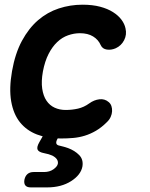

<svg xmlns="http://www.w3.org/2000/svg" viewBox="-20 -580 640 818"><path d="M31.2 -276.8Q44.5 -352.4 73.5 -406.1Q102.5 -459.7 142.1 -493.9Q181.8 -528 230.5 -544Q279.2 -560 331.3 -560Q374.2 -560 406.5 -551.4Q438.9 -542.8 461.6 -528.3Q484.4 -513.8 497.6 -495.9Q510.7 -478.1 514.6 -459.6Q521.1 -432.4 508.8 -408.7Q496.6 -385.1 473 -374.4Q454.4 -366.2 435.4 -368.8Q416.4 -371.5 409 -387.9Q398.9 -411.2 376.5 -424.8Q354.1 -438.5 320.6 -438.5Q295.1 -438.5 270 -429.6Q244.8 -420.8 223.9 -401Q202.9 -381.2 187 -350.2Q171.1 -319.3 162.8 -275.5Q155.2 -233.5 159.8 -202.3Q164.4 -171.1 178.1 -151Q191.7 -130.9 212.9 -121.2Q234.1 -111.5 259.7 -111.5Q287.1 -111.5 312.4 -117.3Q337.7 -123.1 360.3 -139.5Q380.6 -154.3 403.5 -157Q426.4 -159.7 443.2 -145Q451.3 -138.3 454.7 -128Q458.1 -117.7 457.5 -105.9Q456.9 -94.1 451.5 -81.9Q446 -69.6 435.4 -59.7Q412.4 -36.7 388.9 -23Q365.4 -9.3 341.3 -1.9Q317.1 5.6 291.4 7.8Q265.8 10 238.9 10Q181.8 10 137.5 -7Q93.3 -24 65.2 -58.9Q37.2 -93.7 27.7 -148.1Q18.2 -202.4 31.2 -276.8ZM111.2 218.4Q95.1 218.4 88.2 210.2Q81.3 201.9 84 185.8Q87.4 169.7 97.3 161.3Q107.2 152.9 123.3 152.9H167.4Q191.5 152.9 208 141.1Q224.6 129.2 226.6 116.9Q229.3 96.4 202.5 82.7Q188.5 76.4 168.6 72.7Q145.1 68.3 140.2 57.6Q135.4 46.9 147.8 25.4L173.2 -19H241.4L222.9 15.3Q217.9 25.7 220.4 32.3Q222.9 38.8 234.7 40.8Q252.4 44.8 269.8 50.8Q298.6 61.5 317.3 80.6Q335.9 99.6 331.2 129.1Q324.5 165.2 282.8 191.8Q241.1 218.4 180.8 218.4Z"/></svg>

Font: Maple Mono
Style: Italic
Weight: 400
Italic angle: -10°
Monospace: yes
Designer: subframe7536
Version: Version 7.300